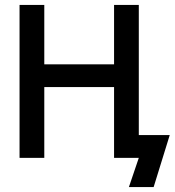

<svg xmlns="http://www.w3.org/2000/svg" viewBox="-20 -638 706 776"><path d="M501 118 541 0H509V-92H666L601 118ZM441 0V-618H541V0ZM59 0V-618H159V0ZM88 -286V-378H512V-286Z"/></svg>

Font: Victor Mono Thin
Style: Regular
Weight: 100
Monospace: yes
Designer: Rune Bjørnerås
Version: Version 1.561;gftools[0.9.30]